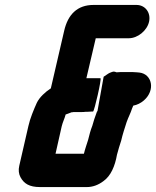

<svg xmlns="http://www.w3.org/2000/svg" viewBox="-20 -708 632 778"><path d="M320 -85H205L230 -196C234 -213 242 -228 246 -244L257 -248C262 -250 267 -252 270 -253C271 -253 275 -253 278 -254H311C316 -254 321 -254 327 -255C333 -255 341 -255 351 -256H357C362 -256 393 -391 387 -391H330L368 -553H502C538 -553 576 -584 584 -620C592 -656 569 -688 533 -688H359C293 -688 255 -649 240 -583L186 -350C163 -335 140 -314 129 -291C117 -264 102 -229 95 -197L58 -36C54 -19 56 -3 63 10C77 36 99 50 142 50H332C355 50 378 42 399 26C429 5 446 -35 454 -81C458 -98 466 -122 471 -138C477 -164 485 -188 493 -213C500 -233 509 -249 515 -268L520 -280C536 -283 550 -290 563 -301C611 -343 596 -408 545 -414L534 -415C524 -416 514 -416 503 -416H480C472 -416 463 -416 452 -415C449 -416 445 -418 441 -418C438 -418 432 -416 425 -413C418 -410 411 -404 400 -397L375 -258C375 -257 374 -257 373 -256C370 -247 366 -237 362 -225L354 -198C347 -181 342 -161 337 -141C332 -125 324 -102 320 -85Z"/></svg>

Font: Electronic
Style: UltThkIt
Weight: 900
Version: Version 1.011